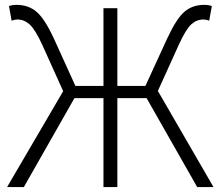

<svg xmlns="http://www.w3.org/2000/svg" viewBox="-20 -762 898 782"><path d="M623 -391.6 849.6 0H783.2L577.1 -362.3H458V0H401.4V-362.3H283.2L77.1 0H8.8L237.3 -390.6L152.3 -579.1Q123 -642.6 100.6 -662.6Q78.1 -682.6 50.8 -682.6Q40 -682.6 27.3 -677.7L16.6 -737.3Q29.3 -742.2 47.9 -742.2Q94.7 -742.2 127.9 -714.8Q161.1 -687.5 199.2 -605.5L287.1 -412.1H401.4V-728.5H458V-412.1H572.3L661.1 -605.5Q699.2 -687.5 731.9 -714.8Q764.6 -742.2 811.5 -742.2Q830.1 -742.2 842.8 -737.3L832 -677.7Q820.3 -682.6 808.6 -682.6Q781.2 -682.6 759.3 -663.1Q737.3 -643.6 708 -579.1Z"/></svg>

Font: Gen Shin Gothic Light
Style: Regular
Weight: 200
Designer: [Source Han Sans]
Ryoko NISHIZUKA  (kana & ideographs); Paul D. Hunt (Latin, Greek & Cyrillic); Wenlong ZHANG  (bopomofo
Version: Version 1.002.20150607